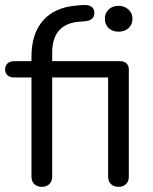

<svg xmlns="http://www.w3.org/2000/svg" viewBox="-21 -726 600 751"><path d="M481.4 -689Q497.1 -674.8 497.1 -652.3Q497.1 -629.9 481.9 -616Q466.8 -602.1 442.9 -602.1Q418.9 -602.1 404.1 -616Q389.2 -629.9 389.2 -652.3Q389.2 -674.8 404.1 -689Q418.9 -703.1 442.4 -703.1Q465.8 -703.1 481.4 -689ZM482.9 -454.1V-35.2Q482.9 -16.1 471.4 -5.6Q460 4.9 442.4 4.9Q424.8 4.9 413.3 -5.6Q401.9 -16.1 401.9 -35.2V-422.9H183.1V-35.2Q183.1 -16.1 171.6 -5.6Q160.2 4.9 142.6 4.9Q125 4.9 113.5 -5.6Q102.1 -16.1 102.1 -35.2V-422.9H35.2Q18.1 -422.9 8.5 -431.4Q-1 -439.9 -1 -454.6Q-1 -469.2 8.5 -478Q18.1 -486.8 35.2 -486.8H102.1V-503.9Q102.1 -593.8 147 -645.3Q191.9 -696.8 275.9 -704.1L299.8 -706.1Q347.7 -710 348.1 -675.8Q348.1 -647 314 -643.1L290 -641.1Q183.1 -633.3 183.1 -519V-486.8H448.2Q464.8 -486.8 473.9 -478Q482.9 -469.2 482.9 -454.1Z"/></svg>

Font: Nunito-Regular
Style: Regular
Weight: 400
Designer: Vernon Adams
Foundry: newtypography
Version: Version 3.000